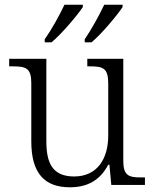

<svg xmlns="http://www.w3.org/2000/svg" viewBox="-20 -786 658 816"><path d="M340 -619V-606H369C412 -642 478 -721 501 -756V-766H423C402 -721 368 -660 340 -619ZM170 -619V-606H199C242 -642 309 -721 332 -756V-766H254C233 -721 199 -660 170 -619ZM277 10C353 10 406 -21 440 -86H445L453 0H596V-32H579C528 -32 504 -39 504 -102V-536H351V-504H361C418 -504 440 -497 440 -431V-210C440 -112 394 -36 295 -36C201 -36 177 -96 177 -186V-536H19V-504H33C90 -504 113 -497 113 -433V-185C113 -50 169 10 277 10Z"/></svg>

Font: Noto Serif Devanagari Light
Style: Regular
Weight: 300
Designer: Universal Thirst, Indian Type Foundry and the Monotype Design Team
Foundry: Monotype Imaging Inc.
Version: Version 2.004